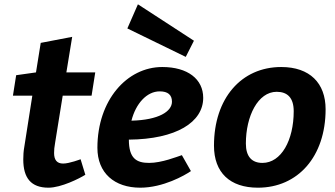

<svg xmlns="http://www.w3.org/2000/svg" viewBox="-20 -861 1556 891"><path d="M205 10C264 10 349 -33 376 -50L354 -122C354 -122 302 -102 273 -102C244 -102 231 -119 231 -151C231 -165 232 -178 236 -200L271 -417H405L422 -525H288L315 -690L169 -662L147 -525L55 -512L40 -417H130L93 -181C89 -159 88 -139 88 -121C88 -35 124 10 205 10Z M923 -407C923 -494 851 -550 733 -550C569 -550 432 -396 432 -175C432 -58 511 10 631 10C737 10 837 -47 866 -67L824 -141C802 -134 731 -105 672 -105C613 -105 578 -126 578 -213C798 -215 923 -294 923 -407ZM778 -389C778 -344 717 -304 590 -301C610 -380 661 -437 721 -437C759 -437 778 -421 778 -389ZM842 -597 880 -672 620 -841 571 -729Z M1177 10C1362 10 1491 -134 1491 -354C1491 -475 1418 -550 1285 -550C1100 -550 973 -405 973 -185C973 -60 1047 10 1177 10ZM1343 -345C1343 -210 1285 -105 1198 -105C1148 -105 1121 -135 1121 -195C1121 -322 1177 -435 1264 -435C1314 -435 1343 -407 1343 -345Z"/></svg>

Font: Bitter
Style: Bold Italic
Weight: 700
Designer: Sol Matas
Foundry: Sol Matas
Version: Version 1.002